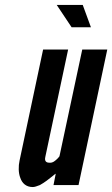

<svg xmlns="http://www.w3.org/2000/svg" viewBox="-20 -747 453 775"><path d="M314 -727 347 -637H269L209 -727ZM312 -547H413L297 0H196L205 -46C203 -45 199 -42 192 -36C177 -24 161 -11 141 0C129 5 119 8 112 8C85 8 69 -8 62 -29C54 -49 54 -76 59 -99L154 -547H255L163 -114C158 -93 170 -90 182 -90C193 -90 200 -96 208 -103C212 -106 216 -111 220 -116Z"/></svg>

Font: League Gothic Italic
Style: Regular
Weight: 400
Designer: Tyler Finck
Foundry: The League of Moveable Type
Version: Version 1.001;PS 001.001;hotconv 1.0.56;makeotf.lib2.0.21325